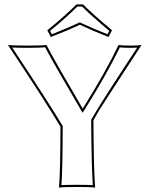

<svg xmlns="http://www.w3.org/2000/svg" viewBox="-20 -853 693 876"><path d="M406.2 -304.2Q407.7 -70.8 414.1 2.9Q397.5 0 331.1 0Q265.6 0 249 2.9Q255.4 -62 255.9 -274.9Q194.3 -379.4 16.1 -647.9Q33.7 -645 113.8 -645Q174.3 -645 191.9 -647.9Q226.6 -580.1 352.5 -365.7Q355.5 -360.8 357.4 -357.4Q459.5 -520 521 -647.9Q533.7 -645 579.1 -645Q612.8 -645 626 -647.9Q448.7 -377 431.2 -348.1Q417 -323.7 406.2 -304.2ZM491.2 -714.8 475.1 -684.1Q407.7 -710.4 344.2 -740.2Q292 -715.3 211.9 -684.1L195.8 -714.8Q271 -775.4 329.1 -833H358.9Q393.6 -796.9 491.2 -714.8ZM396 -304.2V-306.6L397.5 -309.1Q428.2 -365.2 577.1 -591.8Q592.8 -615.7 606 -635.7Q595.2 -635.3 579.1 -634.8Q542.5 -634.8 526.9 -636.7Q464.8 -509.8 365.7 -352.1L356.9 -338.4L348.6 -352.5Q222.7 -567.4 194.3 -621.6Q189.9 -629.9 186.5 -637.2Q165.5 -635.3 113.8 -634.8Q62 -634.8 35.6 -636.2Q213.9 -366.7 264.6 -280.3L266.1 -277.8V-274.9Q265.6 -78.6 260.3 -8.3Q282.7 -9.8 331.1 -9.8Q380.9 -9.8 403.3 -8.3Q397.5 -96.7 396 -304.2ZM478.5 -712.4Q389.2 -787.6 354.5 -823.2H333Q277.8 -768.6 208.5 -712.4L216.8 -696.8Q291.5 -726.1 339.8 -749L343.8 -751L348.1 -749Q408.7 -720.7 470.2 -696.8Z"/></svg>

Font: Linux Biolinum Outline O
Style: Bold
Weight: 700
Designer: Philipp H. Poll
Foundry: Philipp H. Poll
Version: Version 0.9.2